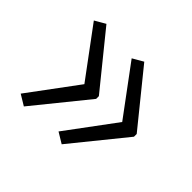

<svg xmlns="http://www.w3.org/2000/svg" viewBox="-103 -595 646 646"><g transform="rotate(45 220.5 -271.5)"><path d="M407 -265 253 -75 215 -98 344 -272 215 -446 253 -468 407 -278ZM227 -265 73 -75 35 -98 164 -272 35 -446 73 -468 227 -278Z"/></g></svg>

Font: Noto Sans Gurmukhi UI SemiCondensed Light
Style: Regular
Weight: 300
Width: 4
Designer: Jelle Bosma - Monotype Design Team
Foundry: Monotype Imaging Inc.
Version: Version 2.004; ttfautohint (v1.8.4.7-5d5b)